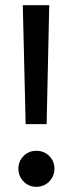

<svg xmlns="http://www.w3.org/2000/svg" viewBox="-20 -709 281 741"><path d="M68 -689H170L160 -230H79ZM120 -127Q150 -127 170 -107Q190 -87 190 -58Q190 -29 170 -8.5Q150 12 120 12Q91 12 71 -8.5Q51 -29 51 -58Q51 -87 71 -107Q91 -127 120 -127Z"/></svg>

Font: Fira Sans Variable
Style: Regular
Weight: 400
Designer: Carrois Corporate & Edenspiekermann AG
Foundry: Carrois Corporate GbR & Edenspiekermann AG
Version: Version 4.202